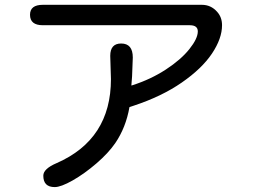

<svg xmlns="http://www.w3.org/2000/svg" viewBox="-20 -720 1040 790"><path d="M793.9 -590.8Q793.9 -616.2 760.7 -616.2H156.2Q103.5 -616.2 103.5 -659.2Q103.5 -700.2 156.2 -700.2H810.5Q847.7 -700.2 873 -671.9Q893.6 -649.4 893.6 -616.2Q893.6 -561.5 852.1 -499.5Q810.5 -437.5 728 -380.4Q645.5 -323.2 530.3 -285.2L512.7 -279.3Q498 -195.3 454.1 -130.9Q425.8 -89.8 376.5 -47.4Q327.1 -4.9 278.8 22.5Q230.5 49.8 205.1 49.8Q158.2 49.8 158.2 2.9Q158.2 -25.4 212.9 -48.8Q436.5 -146.5 436.5 -394.5L433.6 -490.2Q433.6 -541 478.5 -541Q526.4 -541 526.4 -483.4L523.4 -405.3L520.5 -368.2L524.4 -369.1Q600.6 -393.6 662.6 -434.1Q724.6 -474.6 759.3 -518.1Q793.9 -561.5 793.9 -590.8Z"/></svg>

Font: jf-openhuninn-1.1
Style: Regular
Weight: 400
Designer: [Kosugi Maru]
      Designed by Motoya company      

      [Varela Round]
      Joe Prince(Latin component); Avraham Co
Foundry: justfont CO.,LTD.
Version: 1.1